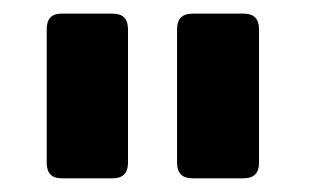

<svg xmlns="http://www.w3.org/2000/svg" viewBox="-20 -763 459 279"><path d="M47.9 -720.7Q47.9 -743.2 69.3 -743.2Q94.7 -743.2 143.6 -743.2Q166 -743.2 166 -720.7Q166 -656.2 166 -526.4Q166 -503.9 143.6 -503.9Q119.1 -503.9 69.3 -503.9Q47.9 -503.9 47.9 -526.4Q47.9 -590.8 47.9 -720.7ZM237.3 -720.7Q237.3 -743.2 259.8 -743.2Q284.2 -743.2 334 -743.2Q356.4 -743.2 356.4 -720.7Q356.4 -656.2 356.4 -526.4Q356.4 -503.9 334 -503.9Q309.6 -503.9 259.8 -503.9Q237.3 -503.9 237.3 -526.4Q237.3 -590.8 237.3 -720.7Z"/></svg>

Font: Cocogoose
Style: Regular
Weight: 400
Designer: Cosimo Lorenzo Pancini
Version: Version 1.000